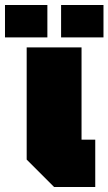

<svg xmlns="http://www.w3.org/2000/svg" viewBox="-72 -750 435 770"><path d="M35 -560H255V-190H310V0H145L35 -110ZM-52 -600V-730H118V-600ZM173 -600V-730H343V-600Z"/></svg>

Font: Tektur SemiCondensed Black
Style: Regular
Weight: 900
Width: 4
Designer: Adam Jagosz
Foundry: Adam Jagosz
Version: Version 1.005;gftools[0.9.30]